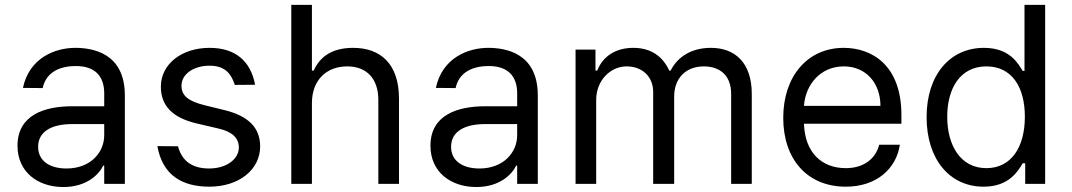

<svg xmlns="http://www.w3.org/2000/svg" viewBox="-20 -747 4354 780"><path d="M237.2 12.8C332.4 12.8 382.1 -38.4 399.1 -73.9H403.4V0H487.2V-359.4C487.2 -532.7 355.1 -552.6 285.5 -552.6C203.1 -552.6 98.7 -511.4 73.2 -389.9L153.4 -389.2C164.8 -443.2 208.5 -478.7 288.4 -478.7C365.4 -478.7 403.4 -437.9 403.4 -367.9V-315.3H273.4C160.5 -315.3 51.1 -279.8 51.1 -154.8C51.1 -48.3 133.5 12.8 237.2 12.8ZM134.9 -150.6C134.9 -214.5 192.5 -242.9 272.7 -242.9H403.4V-197.4C403.4 -129.3 349.4 -62.5 250 -62.5C183.2 -62.5 134.9 -92.3 134.9 -150.6Z M933.9 -402 1016.3 -402.7C997.9 -500.7 934.7 -552.6 831 -552.6C718.8 -552.6 633.5 -487.2 633.5 -394.9C633.5 -319.6 678.3 -269.2 778.4 -245.7L869.3 -224.4C924.4 -211.6 950.3 -185.4 950.3 -147.7C950.3 -100.9 900.6 -62.5 829.5 -62.5C762.1 -62.5 719.1 -92 703.1 -152.7L619.3 -153.4C640.6 -34.4 720.5 11.4 831 11.4C950.6 11.4 1036.9 -57.9 1036.9 -152C1036.9 -228 989.3 -275.9 892 -299.7L811.1 -319.6C746.4 -335.6 717.3 -357.2 717.3 -399.1C717.3 -446 767 -480.1 831 -480.1C899.9 -480.1 920.8 -441.4 933.9 -402Z M1247.2 -328.1C1247.2 -423.3 1307.9 -477.3 1390.6 -477.3C1469.5 -477.3 1517 -427.6 1517 -340.9V0H1600.9V-346.6C1600.9 -486.9 1526.3 -552.6 1414.8 -552.6C1328.8 -552.6 1279.8 -516.7 1254.3 -460.2H1247.2V-727.3H1163.4V0H1247.2Z M1914.8 12.8C2009.9 12.8 2059.7 -38.4 2076.7 -73.9H2081V0H2164.8V-359.4C2164.8 -532.7 2032.7 -552.6 1963.1 -552.6C1880.7 -552.6 1776.3 -511.4 1750.7 -389.9L1831 -389.2C1842.3 -443.2 1886 -478.7 1965.9 -478.7C2043 -478.7 2081 -437.9 2081 -367.9V-315.3H1951C1838.1 -315.3 1728.7 -279.8 1728.7 -154.8C1728.7 -48.3 1811.1 12.8 1914.8 12.8ZM1812.5 -150.6C1812.5 -214.5 1870 -242.9 1950.3 -242.9H2081V-197.4C2081 -129.3 2027 -62.5 1927.6 -62.5C1860.8 -62.5 1812.5 -92.3 1812.5 -150.6Z M2318.2 0H2402V-340.9C2402 -420.8 2460.2 -477.3 2525.6 -477.3C2589.1 -477.3 2633.5 -435.7 2633.5 -373.6V0H2718.8V-355.1C2718.8 -425.4 2762.8 -477.3 2839.5 -477.3C2899.1 -477.3 2950.3 -445.7 2950.3 -365.1V0H3034.1V-365.1C3034.1 -493.3 2965.2 -552.6 2867.9 -552.6C2789.8 -552.6 2732.6 -516.7 2704.5 -460.2H2698.9C2671.9 -518.5 2624.3 -552.6 2552.6 -552.6C2481.5 -552.6 2429 -518.5 2406.2 -460.2H2399.1V-545.5H2318.2Z M3416.2 11.4C3541.9 11.4 3621.4 -62.5 3635.7 -159.1H3551.8C3536.2 -99.4 3486.5 -63.9 3416.2 -63.9C3317.8 -63.9 3250 -127.5 3246.1 -244.3H3642V-279.8C3642 -483 3521.3 -552.6 3407.7 -552.6C3259.9 -552.6 3161.9 -436.1 3161.9 -268.5C3161.9 -100.9 3258.5 11.4 3416.2 11.4ZM3246.1 -316.8C3251.8 -401.6 3311.8 -477.3 3407.7 -477.3C3498.6 -477.3 3556.8 -409.1 3556.8 -316.8Z M3975.9 11.4C4081 11.4 4116.5 -54 4134.9 -83.8H4144.9V0H4225.9V-727.3H4142V-458.8H4134.9C4116.5 -487.2 4083.8 -552.6 3977.3 -552.6C3839.5 -552.6 3744.3 -443.2 3744.3 -271.3C3744.3 -98 3839.5 11.4 3975.9 11.4ZM3828.1 -272.7C3828.1 -387.8 3880.7 -477.3 3987.2 -477.3C4089.5 -477.3 4143.5 -394.9 4143.5 -272.7C4143.5 -149.1 4088.1 -63.9 3987.2 -63.9C3882.1 -63.9 3828.1 -156.2 3828.1 -272.7Z"/></svg>

Font: Magic Ui Pro
Style: Regular
Weight: 400
Designer: Stefan Endress, Andreas Faust
Version: Version 1.000;FEAKit 1.0